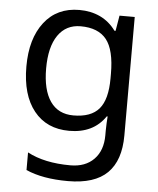

<svg xmlns="http://www.w3.org/2000/svg" viewBox="-55 -593 724 880"><g transform="rotate(5 307.5 -153.0)"><path d="M275 -546Q328 -546 370.5 -526Q413 -506 443 -465H448L460 -536H530V9Q530 124 471.5 182Q413 240 290 240Q232 240 183.5 231.5Q135 223 97 206V125Q176 167 295 167Q364 167 403.5 126.5Q443 86 443 16V-5Q443 -17 444 -39.5Q445 -62 446 -71H442Q414 -30 372.5 -10Q331 10 276 10Q172 10 113.5 -63Q55 -136 55 -267Q55 -395 113.5 -470.5Q172 -546 275 -546ZM287 -472Q220 -472 183 -418.5Q146 -365 146 -266Q146 -167 182.5 -114.5Q219 -62 289 -62Q370 -62 407 -105.5Q444 -149 444 -246V-267Q444 -377 406 -424.5Q368 -472 287 -472Z"/></g></svg>

Font: Noto Sans Kawi
Style: Regular
Weight: 400
Designer: Fadhl Haqq
Version: Version 1.000